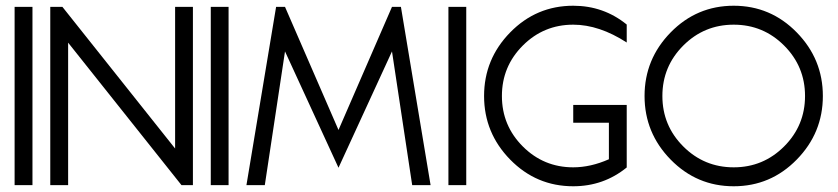

<svg xmlns="http://www.w3.org/2000/svg" viewBox="-20 -649 2936 673"><path d="M93.8 0H31.2V-625H93.8Z M593.8 -128.4V-625H656.2V0H616.2L218.8 -499.5V0H156.2V-625H198.7Z M781.2 0H718.8V-625H781.2Z M1166.5 -61 979 -468.8 908.2 0H843.8L947.8 -625H979L1166.5 -193.4L1354 -625H1385.3L1489.3 0H1424.8L1354 -468.8Z M1614.3 0H1551.8V-625H1614.3Z M2114.3 -218.8H1989.3V-281.2H2176.8V-62Q2095.7 3.9 1989.3 3.9Q1859.9 3.9 1768.3 -89.6Q1676.8 -183.1 1676.8 -312.5Q1676.8 -441.9 1768.3 -535.4Q1859.9 -628.9 1989.3 -628.9Q2095.7 -628.9 2176.8 -563V-500Q2080.1 -562.5 1989.3 -562.5Q1885.7 -562.5 1812.5 -489.3Q1739.3 -416 1739.3 -312.5Q1739.3 -209 1812.5 -135.7Q1885.7 -62.5 1989.3 -62.5Q2050.3 -62.5 2114.3 -90.8Z M2551.8 3.9Q2422.4 3.9 2330.8 -89.6Q2239.3 -183.1 2239.3 -312.5Q2239.3 -441.9 2330.8 -535.4Q2422.4 -628.9 2551.8 -628.9Q2681.2 -628.9 2772.7 -535.4Q2864.3 -441.9 2864.3 -312.5Q2864.3 -183.1 2772.7 -89.6Q2681.2 3.9 2551.8 3.9ZM2551.8 -62.5Q2655.3 -62.5 2728.5 -135.7Q2801.8 -209 2801.8 -312.5Q2801.8 -416 2728.5 -489.3Q2655.3 -562.5 2551.8 -562.5Q2448.2 -562.5 2375 -489.3Q2301.8 -416 2301.8 -312.5Q2301.8 -209 2375 -135.7Q2448.2 -62.5 2551.8 -62.5Z"/></svg>

Font: Juliett
Style: Regular
Weight: 400
Designer: GGBotNet
Foundry: GGBotNet
Version: 0.60